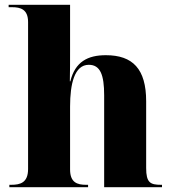

<svg xmlns="http://www.w3.org/2000/svg" viewBox="-20 -780 720 800"><path d="M19 0H347V-10H339C302 -10 272 -19 272 -74V-336C272 -430 290 -510 350 -510C398 -510 414 -468 414 -383V0H655V-10H651C606 -10 589 -19 589 -80V-358C589 -493 533 -550 421 -550C346 -550 293 -523 273 -441H271C272 -485 272 -523 272 -566V-760H16V-750H30C66 -750 97 -741 97 -688V-76C97 -19 65 -10 27 -10H19Z"/></svg>

Font: Noto Serif Display ExtraBold
Style: Regular
Weight: 800
Designer: Monotype Design Team
Foundry: Monotype Imaging Inc.
Version: Version 2.009